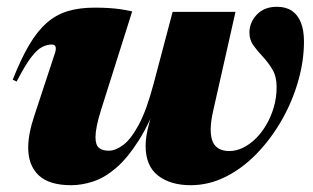

<svg xmlns="http://www.w3.org/2000/svg" viewBox="-20 -530 920 565"><path d="M488 -495H673L608 -207Q604 -190 602 -175.5Q600 -161 600 -149Q600 -115.5 614 -100.5Q628 -85.5 655 -85.5Q675 -85.5 695 -95.2Q715 -105 732.8 -122.5Q750.5 -140 764.2 -163.8Q778 -187.5 786 -215.5Q794 -243.5 794 -274.5Q794 -304.5 781.8 -325.2Q769.5 -346 753.8 -362.8Q738 -379.5 726 -396Q714 -412.5 714 -434Q714 -464 735.8 -487Q757.5 -510 795 -510Q821 -510 838.5 -498.5Q856 -487 865.2 -464.2Q874.5 -441.5 874.5 -408Q874.5 -350.5 857.2 -290.5Q840 -230.5 808.8 -176Q777.5 -121.5 735.8 -78.2Q694 -35 644.5 -10Q595 15 541 15Q482 15 445.2 -13.2Q408.5 -41.5 408.5 -101Q408.5 -115 411 -131Q413.5 -147 418.5 -165.5L442.5 -254L452.5 -253Q422 -170 388.8 -117.5Q355.5 -65 321.8 -36Q288 -7 254.5 4Q221 15 189.5 15Q124.5 15 93.8 -14.2Q63 -43.5 63 -95.5Q63 -135.5 80.5 -188L142 -374.5Q145.5 -386 143.5 -392.5Q141.5 -399 132.5 -399Q119 -399 104.2 -391.8Q89.5 -384.5 71.8 -361.5Q54 -338.5 29 -290L17.5 -295.5Q41.5 -356.5 65.5 -397.2Q89.5 -438 117 -462.2Q144.5 -486.5 178.8 -497Q213 -507.5 257.5 -507.5Q280 -507.5 297.5 -506.5Q315 -505.5 332 -503.2Q349 -501 369 -496.5L277.5 -207Q269 -180 265 -160Q261 -140 261 -126.5Q261 -103.5 271.2 -95Q281.5 -86.5 300 -86.5Q320 -86.5 342.8 -103.5Q365.5 -120.5 388.5 -163.2Q411.5 -206 432 -283.5Z"/></svg>

Font: Newsreader 60pt ExtraBold
Style: Italic
Weight: 800
Italic angle: -17°
Designer: Hugues Gentile
Foundry: Production Type
Version: Version 1.003